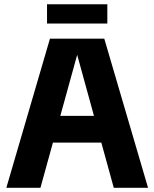

<svg xmlns="http://www.w3.org/2000/svg" viewBox="-20 -888 730 908"><path d="M10 0 216.2 -705H473.2L680.1 0H518L345 -628.7L171.3 0ZM181.3 -213.6V-340H508V-213.6ZM202.4 -867.9H487.6V-776.7H202.4Z"/></svg>

Font: TikTok Sans Light
Style: Regular
Weight: 300
Version: Version 4.000